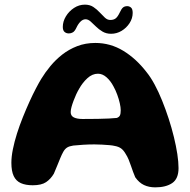

<svg xmlns="http://www.w3.org/2000/svg" viewBox="-20 -787 818 827"><path d="M649 20Q621.5 20 600.2 10Q579 0 562.5 -23.5Q558 -34 553.2 -46.8Q548.5 -59.5 544 -73Q539.5 -86.5 534 -99.8Q528.5 -113 521 -124.5Q512.5 -139.5 501.8 -147.5Q491 -155.5 473.5 -158.5Q466 -160.5 451.5 -161.8Q437 -163 419.8 -164Q402.5 -165 386.5 -165Q363 -165 338.2 -163.5Q313.5 -162 295.5 -160Q278.5 -157.5 269 -151.5Q259.5 -145.5 252.5 -133Q246 -121.5 239.5 -105.5Q233 -89.5 226 -72.5Q219 -55.5 212 -39Q198.5 -16 178.5 -2.5Q158.5 11 121 11Q90.5 11 69.8 1.8Q49 -7.5 39 -28.8Q29 -50 29 -86Q29 -112 35.5 -144.2Q42 -176.5 53.2 -212Q64.5 -247.5 78.5 -282.2Q92.5 -317 107 -349Q121.5 -381 134.8 -406.2Q148 -431.5 157.5 -447Q174.5 -475 197 -502.2Q219.5 -529.5 248.2 -552Q277 -574.5 312.5 -588.2Q348 -602 390.5 -602Q455.5 -602 511 -568.2Q566.5 -534.5 611.5 -476Q629 -454.5 646 -423Q663 -391.5 678.2 -353.8Q693.5 -316 706.5 -276Q719.5 -236 729 -197Q738.5 -158 743.8 -123.5Q749 -89 749 -63Q749 -17 721.8 1.5Q694.5 20 649 20ZM483 -279Q493 -282.5 496.5 -289.8Q500 -297 500 -312Q500 -324.5 496 -342.2Q492 -360 485 -379.2Q478 -398.5 469 -414.5Q456.5 -438.5 439 -454Q421.5 -469.5 402 -469.5Q377.5 -469.5 356.5 -450.2Q335.5 -431 320.5 -404Q314.5 -394 308.2 -380.5Q302 -367 296.8 -353Q291.5 -339 288 -326.2Q284.5 -313.5 284.5 -304Q284.5 -288 298.2 -281.2Q312 -274.5 335.5 -274.5Q373 -274.5 401 -275Q429 -275.5 449.2 -276.5Q469.5 -277.5 483 -279ZM276.5 -643Q265.5 -643 258 -649.5Q250.5 -656 250.5 -671Q250.5 -694.5 263.8 -716.5Q277 -738.5 298.8 -752.8Q320.5 -767 345.5 -767Q367 -767 382 -757Q397 -747 409 -734Q421 -721 431.8 -711Q442.5 -701 455 -701Q469.5 -701 478.2 -707.8Q487 -714.5 496 -733.5Q503 -749 510 -754.8Q517 -760.5 528 -760.5Q537 -760.5 544.2 -754.5Q551.5 -748.5 551.5 -731.5Q551.5 -708 538 -687.2Q524.5 -666.5 503.5 -654Q482.5 -641.5 458.5 -641.5Q437.5 -641.5 421.5 -651Q405.5 -660.5 393.2 -672.8Q381 -685 370.2 -694.5Q359.5 -704 348.5 -704Q337 -704 327 -694.2Q317 -684.5 309 -667.5Q302 -652.5 294 -647.8Q286 -643 276.5 -643Z"/></svg>

Font: Gluten SemiBold
Style: Regular
Weight: 600
Designer: Tyler Finck
Foundry: Etcetera Type Company
Version: Version 1.300